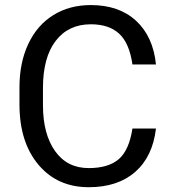

<svg xmlns="http://www.w3.org/2000/svg" viewBox="-20 -741 691 770"><path d="M605.5 -225.6Q592.3 -112.8 522.2 -51.5Q452.1 9.8 335.9 9.8Q210 9.8 134 -80.6Q58.1 -170.9 58.1 -322.3V-390.6Q58.1 -489.7 93.5 -564.9Q128.9 -640.1 193.8 -680.4Q258.8 -720.7 344.2 -720.7Q457.5 -720.7 525.9 -657.5Q594.2 -594.2 605.5 -482.4H511.2Q499 -567.4 458.3 -605.5Q417.5 -643.6 344.2 -643.6Q254.4 -643.6 203.4 -577.1Q152.3 -510.7 152.3 -388.2V-319.3Q152.3 -203.6 200.7 -135.3Q249 -66.9 335.9 -66.9Q414.1 -66.9 455.8 -102.3Q497.6 -137.7 511.2 -225.6Z"/></svg>

Font: SteelSelectRoboto
Style: Roboto-Regular
Weight: 400
Designer: Google
Version: Version 2.137; 2017